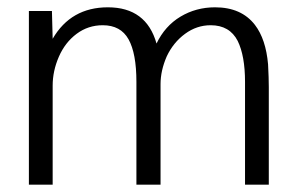

<svg xmlns="http://www.w3.org/2000/svg" viewBox="-20 -505 811 525"><path d="M124 0H59V-475H122L124 -399Q174 -485 275 -485Q380 -485 408 -386Q431 -434 473.5 -459.5Q516 -485 568 -485Q640 -485 677 -437Q707 -398 713 -329Q715 -291 715 -267V0H650V-281Q650 -352 630 -393Q608 -436 556 -436Q518 -436 486 -412.5Q454 -389 436 -351Q419 -312 419 -275V0H353V-281Q353 -359 331.5 -397.5Q310 -436 261 -436Q221 -436 189.5 -412.5Q158 -389 141 -350Q124 -311 124 -271Z"/></svg>

Font: Pavanam
Style: Regular
Weight: 400
Designer: Tharique Azeez
Foundry: Tharique Azeez
Version: Version 1.86; ttfautohint (v1.3) -l 8 -r 50 -G 200 -x 14 -D 